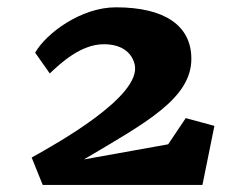

<svg xmlns="http://www.w3.org/2000/svg" viewBox="-20 -865 644 533"><path d="M98.6 -351.6H542L575.2 -515.6L495.6 -537.1L446.8 -464.4L212.9 -422.4C382.3 -522.9 511.2 -590.8 511.2 -701.7C511.2 -793.5 438 -844.7 301.8 -844.7C204.1 -844.7 107.4 -771.5 77.6 -718.8L118.2 -661.1C149.9 -691.4 205.6 -742.2 268.1 -742.2C324.2 -742.2 347.7 -713.4 354 -685.5C373.5 -597.7 137.2 -466.3 67.9 -427.7Z"/></svg>

Font: Merriweather
Style: Heavy
Weight: 900
Designer: Eben Sorkin ( eben@eyebytes.com )
Foundry: Sorkin Type Co.
Version: Version 1.003